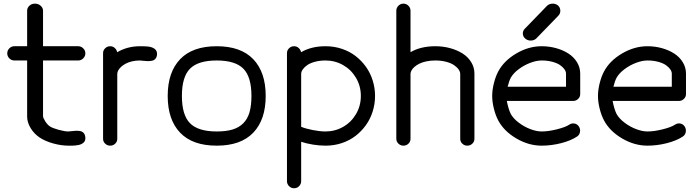

<svg xmlns="http://www.w3.org/2000/svg" viewBox="-20 -789 3793 1040"><path d="M250.5 -104.2Q264.6 -95 297.5 -85.9Q330.3 -76.9 350.1 -76.9Q354.7 -76.9 367.6 -78.6Q380.4 -80.3 390.7 -80.7Q401.1 -81.1 412.7 -79.3Q424.3 -77.6 432.1 -69.8Q439.9 -62 441.9 -48.3Q443.4 -38.1 441 -30Q438.7 -22 433.3 -17.1Q428 -12.2 420.5 -8.5Q413.1 -4.9 404.5 -3.4Q396 -2 387.2 -0.9Q378.4 0.2 370.4 0Q362.3 -0.2 355.7 0Q351.8 0 350.1 0Q312.3 0 269 -11.8Q225.8 -23.7 196 -43.2Q165.5 -63.2 146.2 -94.6Q127 -126 127 -157.5V-461.4H57.6Q42 -461.4 30.6 -472.8Q19.3 -484.1 19.3 -500Q19.3 -515.9 30.6 -527.2Q42 -538.6 57.6 -538.6H127V-730.7Q127 -746.6 139.2 -757.9Q151.4 -769.3 169.2 -769.3Q187.3 -769.3 200.2 -757.9Q213.1 -746.6 213.1 -730.7V-538.6H403.8Q419.4 -538.6 430.9 -527.1Q442.4 -515.6 442.4 -500Q442.4 -484.4 430.9 -472.9Q419.4 -461.4 403.8 -461.4H213.1V-160.4Q213.1 -150.6 225.1 -131.8Q237.1 -113 250.5 -104.2Z M538.3 -501.5Q538.3 -516.6 549.7 -527.6Q561 -538.6 576.9 -538.6Q591.1 -538.6 601.6 -529.2Q612.1 -519.8 614.7 -506.1Q669.9 -538.6 738.3 -538.6Q770.5 -538.6 784.7 -536.6Q793.9 -535.4 801.9 -532.6Q809.8 -529.8 817.3 -524.7Q824.7 -519.5 828.2 -510.9Q831.8 -502.2 830.3 -491Q828.4 -477.3 820.8 -469.4Q813.2 -461.4 801.4 -459.6Q789.6 -457.8 779.3 -457.9Q769 -458 756 -459.7Q742.9 -461.4 738.3 -461.4Q715.6 -461.4 695.3 -456.7Q675 -451.9 660.8 -444.2Q646.5 -436.5 636 -426.9Q625.5 -417.2 620.4 -407.3Q615.2 -397.5 615.2 -388.2V-36.6Q615.2 -21.5 603.9 -10.7Q592.5 0 576.9 0Q561 0 549.7 -10.9Q538.3 -21.7 538.3 -36.9Z M1153.8 -76.9Q1204.3 -76.9 1239.4 -87.4Q1274.4 -97.9 1297.6 -121.1Q1320.8 -144.3 1331.4 -180.5Q1342 -216.8 1342 -269.3Q1342 -372.8 1298.1 -417.1Q1254.2 -461.4 1153.8 -461.4Q1053.5 -461.4 1009.4 -417.1Q965.3 -372.8 965.3 -269.3Q965.3 -165.8 1009.4 -121.3Q1053.5 -76.9 1153.8 -76.9ZM1351.9 -70.3Q1284.7 0 1153.8 0Q1022.9 0 955.7 -70.3Q888.4 -140.6 888.4 -269.3Q888.4 -397.9 955.7 -468.3Q1022.9 -538.6 1153.8 -538.6Q1284.7 -538.6 1351.9 -468.3Q1419.2 -397.9 1419.2 -269.3Q1419.2 -140.6 1351.9 -70.3Z M1743.2 -461.4Q1711.9 -461.4 1685.9 -454.3Q1659.9 -447.3 1644.2 -436.3Q1628.4 -425.3 1619.9 -412.8Q1611.3 -400.4 1611.3 -388.9V-102.3Q1634.5 -92.3 1673.8 -84.6Q1713.1 -76.9 1743.2 -76.9Q1794.7 -76.9 1838.5 -101.8Q1882.3 -126.7 1908.4 -171.1Q1934.6 -215.6 1934.6 -269.3Q1934.6 -323 1908.4 -367.3Q1882.3 -411.6 1838.5 -436.5Q1794.7 -461.4 1743.2 -461.4ZM1534.4 -501.2Q1534.4 -516.6 1545.8 -527.6Q1557.1 -538.6 1573 -538.6Q1587.2 -538.6 1597.7 -529.2Q1608.2 -519.8 1610.8 -506.1Q1666 -538.6 1743.2 -538.6Q1789.8 -538.6 1831.8 -524.5Q1873.8 -510.5 1906.2 -485.4Q1938.7 -460.2 1962.5 -426.8Q1986.3 -393.3 1998.9 -352.8Q2011.5 -312.3 2011.5 -269.3Q2011.5 -226.3 1998.9 -185.8Q1986.3 -145.3 1962.5 -111.8Q1938.7 -78.4 1906.2 -53.2Q1873.8 -28.1 1831.8 -14Q1789.8 0 1743.2 0Q1711.2 0 1675.4 -5.7Q1639.6 -11.5 1611.3 -21V192.4Q1611.3 208 1600.1 219.4Q1588.9 230.7 1573 230.7Q1557.1 230.7 1545.8 219.4Q1534.4 208 1534.4 192.4V-70.1Q1534.4 -72.3 1534.4 -73.2Q1534.4 -74.2 1534.4 -74.6Q1534.4 -75 1534.4 -75.4Z M2549.8 -36.9Q2549.8 -21.7 2538.5 -10.9Q2527.1 0 2511.2 0Q2495.6 0 2484.3 -10.7Q2472.9 -21.5 2472.9 -36.6V-388.2Q2472.9 -399.9 2464.4 -412.4Q2455.8 -424.8 2439.8 -435.9Q2423.8 -447 2397.2 -454.2Q2370.6 -461.4 2338.4 -461.4Q2312.3 -461.4 2289.8 -456.7Q2267.3 -451.9 2251.8 -444.2Q2236.3 -436.5 2225.2 -426.9Q2214.1 -417.2 2208.9 -407.3Q2203.6 -397.5 2203.6 -388.2V-36.6Q2203.6 -21.5 2192.3 -10.7Q2180.9 0 2165.3 0Q2149.4 0 2138.1 -11Q2126.7 -22 2126.7 -37.4V-730.7Q2126.7 -746.6 2138.1 -757.9Q2149.4 -769.3 2165.3 -769.3Q2180.9 -769.3 2192.3 -757.9Q2203.6 -746.6 2203.6 -730.7V-506.3Q2258.8 -538.6 2338.4 -538.6Q2380.1 -538.6 2418.2 -528.2Q2456.3 -517.8 2485.6 -499.3Q2514.9 -480.7 2532.3 -452.5Q2549.8 -424.3 2549.8 -390.9Z M2747.3 -368.9Q2737.5 -350.8 2729.7 -319.3H3045.9V-390.4Q3045.9 -401.6 3037.4 -413.8Q3028.8 -426 3013.1 -436.8Q2997.3 -447.5 2971.3 -454.5Q2945.3 -461.4 2914.1 -461.4Q2886.2 -461.4 2852.8 -448.9Q2819.3 -436.3 2790.3 -414.7Q2761.2 -393.1 2747.3 -368.9ZM3063 -113.5Q3076.2 -122.6 3091.3 -120Q3106.4 -117.4 3115.2 -104.5Q3124.3 -91.1 3121.7 -74.7Q3119.1 -58.3 3106 -49.6Q3072.3 -27.1 3019.2 -13.5Q2966.1 0 2914.1 0Q2843.3 0 2776.6 -39.2Q2710 -78.4 2679 -136.2Q2664.3 -163.8 2655.2 -200.7Q2646 -237.5 2646 -269.3Q2646 -301 2655.2 -337.9Q2664.3 -374.8 2679 -402.3Q2710 -460.2 2776.6 -499.4Q2843.3 -538.6 2914.1 -538.6Q2954.6 -538.6 2992.2 -528.2Q3029.8 -517.8 3058.8 -499.1Q3087.9 -480.5 3105.3 -452.1Q3122.8 -423.8 3122.8 -390.4V-279.3Q3122.8 -264.2 3111.5 -253.2Q3100.1 -242.2 3084.2 -242.2H2725.3Q2728.8 -222.7 2734.9 -202.5Q2741 -182.4 2747.3 -170.7Q2761.2 -146.2 2790.3 -124.3Q2819.3 -102.3 2852.8 -89.6Q2886.2 -76.9 2914.1 -76.9Q2950.7 -76.9 2996.9 -88.6Q3043.2 -100.3 3063 -113.5ZM2886.5 -582.3Q2875 -570.3 2857.3 -569.3Q2839.6 -568.4 2826.4 -578.9Q2813.2 -589.4 2812.1 -605.2Q2811 -621.1 2822.5 -633.1L2941.7 -756.1Q2953.1 -768.1 2970.9 -769.2Q2988.8 -770.3 3002 -759.8Q3013.9 -749.3 3015 -733.3Q3016.1 -717.3 3005.6 -705.3Z M3320.3 -368.9Q3310.5 -350.8 3302.7 -319.3H3618.9V-390.4Q3618.9 -401.6 3610.4 -413.8Q3601.8 -426 3586.1 -436.8Q3570.3 -447.5 3544.3 -454.5Q3518.3 -461.4 3487.1 -461.4Q3459.2 -461.4 3425.8 -448.9Q3392.3 -436.3 3363.3 -414.7Q3334.2 -393.1 3320.3 -368.9ZM3636 -113.5Q3649.2 -122.6 3664.3 -120Q3679.4 -117.4 3688.2 -104.5Q3697.3 -91.1 3694.7 -74.7Q3692.1 -58.3 3679 -49.6Q3645.3 -27.1 3592.2 -13.5Q3539.1 0 3487.1 0Q3416.3 0 3349.6 -39.2Q3283 -78.4 3252 -136.2Q3237.3 -163.8 3228.1 -200.7Q3219 -237.5 3219 -269.3Q3219 -301 3228.1 -337.9Q3237.3 -374.8 3252 -402.3Q3283 -460.2 3349.6 -499.4Q3416.3 -538.6 3487.1 -538.6Q3527.6 -538.6 3565.2 -528.2Q3602.8 -517.8 3631.8 -499.1Q3660.9 -480.5 3678.3 -452.1Q3695.8 -423.8 3695.8 -390.4V-279.3Q3695.8 -264.2 3684.4 -253.2Q3673.1 -242.2 3657.2 -242.2H3298.3Q3301.8 -222.7 3307.9 -202.5Q3314 -182.4 3320.3 -170.7Q3334.2 -146.2 3363.3 -124.3Q3392.3 -102.3 3425.8 -89.6Q3459.2 -76.9 3487.1 -76.9Q3523.7 -76.9 3569.9 -88.6Q3616.2 -100.3 3636 -113.5Z"/></svg>

Font: Tecnico
Style: Grueso
Weight: 700
Version: Version 1.3